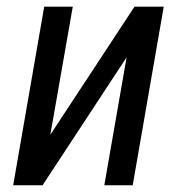

<svg xmlns="http://www.w3.org/2000/svg" viewBox="-20 -548 539 568"><path d="M464.4 -528.3H377.9L128.9 -149.4L195.3 -528.3H110.8L19 0H106L354.5 -378.4L288.6 0H372.6Z"/></svg>

Font: Roboto Condensed
Style: Italic
Weight: 400
Designer: Google
Version: Version 1.000;PS 001.000;hotconv 1.0.88;makeotf.lib2.5.64775